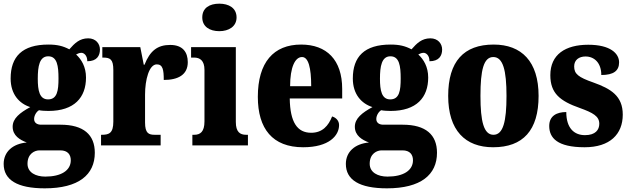

<svg xmlns="http://www.w3.org/2000/svg" viewBox="-33 -793 3437 1047"><path d="M211 234C396 234 484 160 484 40C484 -58 423 -113 297 -113H191C171 -113 153 -122 153 -144C153 -165 168 -186 180 -192C191 -189 219 -188 231 -188C373 -188 436 -262 436 -370C436 -429 411 -469 382 -496C389 -499 398 -505 411 -505C423 -505 443 -493 443 -459C495 -459 512 -489 512 -523C512 -555 489 -584 448 -584C401 -584 374 -557 345 -524C311 -542 279 -550 231 -550C88 -550 25 -484 25 -365C25 -279 72 -228 132 -209C75 -178 36 -147 36 -102C36 -53 76 -30 113 -16C36 -9 -13 35 -13 101C-13 188 61 234 211 234ZM229 -251C182 -251 173 -300 173 -364C173 -431 182 -486 230 -486C279 -486 286 -433 286 -365C286 -299 279 -251 229 -251ZM214 170C162 170 117 148 117 100C117 44 157 27 182 27H296C336 27 353 50 353 81C353 137 300 170 214 170Z M518 0H843V-58H811C778 -58 758 -66 758 -125V-277C758 -358 780 -442 822 -442C855 -442 860 -412 860 -357C938 -357 991 -385 991 -454C991 -508 964 -548 895 -548C826 -548 785 -516 755 -440H751L732 -536H525V-479H529C568 -479 585 -470 585 -411V-130C585 -67 562 -58 522 -58H518Z M1163 -623C1214 -623 1257 -648 1257 -698C1257 -750 1214 -773 1163 -773C1110 -773 1070 -750 1070 -698C1070 -648 1110 -623 1163 -623ZM1016 0H1319V-58H1309C1276 -58 1253 -73 1253 -128V-536H1009V-479H1026C1057 -479 1082 -463 1082 -412V-131C1082 -74 1059 -58 1026 -58H1016Z M1620 10C1762 10 1816 -54 1816 -111C1816 -135 1799 -152 1778 -158C1758 -107 1725 -69 1664 -69C1588 -69 1549 -126 1547 -256H1833V-308C1833 -467 1748 -550 1609 -550C1459 -550 1373 -453 1373 -265C1373 -91 1453 10 1620 10ZM1664 -323H1549C1549 -426 1576 -482 1614 -482C1649 -482 1664 -423 1664 -323Z M2077 234C2262 234 2350 160 2350 40C2350 -58 2289 -113 2163 -113H2057C2037 -113 2019 -122 2019 -144C2019 -165 2034 -186 2046 -192C2057 -189 2085 -188 2097 -188C2239 -188 2302 -262 2302 -370C2302 -429 2277 -469 2248 -496C2255 -499 2264 -505 2277 -505C2289 -505 2309 -493 2309 -459C2361 -459 2378 -489 2378 -523C2378 -555 2355 -584 2314 -584C2267 -584 2240 -557 2211 -524C2177 -542 2145 -550 2097 -550C1954 -550 1891 -484 1891 -365C1891 -279 1938 -228 1998 -209C1941 -178 1902 -147 1902 -102C1902 -53 1942 -30 1979 -16C1902 -9 1853 35 1853 101C1853 188 1927 234 2077 234ZM2095 -251C2048 -251 2039 -300 2039 -364C2039 -431 2048 -486 2096 -486C2145 -486 2152 -433 2152 -365C2152 -299 2145 -251 2095 -251ZM2080 170C2028 170 1983 148 1983 100C1983 44 2023 27 2048 27H2162C2202 27 2219 50 2219 81C2219 137 2166 170 2080 170Z M2656 10C2819 10 2904 -82 2904 -270C2904 -458 2811 -550 2659 -550C2496 -550 2411 -458 2411 -270C2411 -82 2504 10 2656 10ZM2658 -58C2605 -58 2587 -131 2587 -270C2587 -410 2604 -482 2657 -482C2710 -482 2729 -410 2729 -270C2729 -131 2711 -58 2658 -58Z M3155 10C3293 10 3363 -61 3363 -168C3363 -270 3298 -309 3203 -343C3120 -372 3098 -390 3098 -431C3098 -466 3124 -485 3160 -485C3208 -485 3246 -450 3246 -384C3313 -384 3343 -407 3343 -453C3343 -501 3296 -549 3175 -549C3050 -549 2968 -496 2968 -383C2968 -284 3021 -242 3129 -204C3201 -178 3235 -159 3235 -118C3235 -85 3214 -56 3157 -56C3098 -56 3055 -94 3055 -182C3004 -182 2962 -162 2962 -106C2962 -41 3006 10 3155 10Z"/></svg>

Font: Noto Serif Khmer Condensed Black
Style: Regular
Weight: 900
Width: 3
Designer: Danh Hong and the Monotype Design Team
Foundry: Monotype Imaging Inc.
Version: Version 2.004